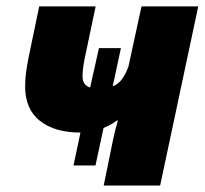

<svg xmlns="http://www.w3.org/2000/svg" viewBox="-20 -573 632 593"><path d="M300.3 0 329.1 -141.1Q332.5 -157.7 336.2 -172.1Q339.8 -186.5 344.2 -200.7H340.8Q335 -196.3 328.4 -192.1Q321.8 -188 314.7 -184.6Q307.6 -181.2 299.8 -177.7L274.9 -62H207L228.5 -163.6Q148.9 -163.6 103.3 -199.7Q57.6 -235.8 57.6 -306.6Q57.6 -328.1 60.8 -351.6Q64 -375 68.8 -397.9L101.1 -553.2H275.4L241.7 -393.1Q239.3 -382.3 237.1 -366Q234.9 -349.6 234.9 -337.9Q234.9 -323.2 241 -314.7Q247.1 -306.2 258.3 -302.7L285.6 -424.3H353.5L328.1 -306.6Q338.4 -310.5 346.7 -317.6Q355 -324.7 362.3 -336.7Q369.6 -348.6 376.5 -366.7L417 -553.2H592.3L474.6 0Z"/></svg>

Font: Open Sans SemiCondensed ExtraBold
Style: Italic
Weight: 800
Width: 4
Italic angle: -12°
Designer: Monotype Design Team
Foundry: Monotype Imaging Inc.
Version: Version 3.003